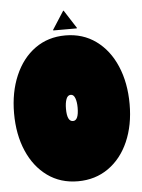

<svg xmlns="http://www.w3.org/2000/svg" viewBox="-49 -681 544 737"><g transform="rotate(-5 222.5 -312.5)"><path d="M0 -265Q0 -346 27.5 -410Q55 -474 105 -510Q155 -546 222 -546Q289 -546 339.5 -509.5Q390 -473 417.5 -408.5Q445 -344 445 -262Q445 -181 417.5 -118Q390 -55 339.5 -19.5Q289 16 222 16Q155 16 105 -20Q55 -56 27.5 -119.5Q0 -183 0 -265ZM200 -265Q200 -216 223 -216Q245 -216 245 -266Q245 -288 239.5 -302.5Q234 -317 223 -317Q211 -317 205.5 -302.5Q200 -288 200 -265ZM269 -571 268 -569H178L177 -571L222 -641H224Z"/></g></svg>

Font: FFF_tuoi-tre Text
Style: Regular
Weight: 700
Designer: bBox Type GmbH
Foundry: bBox Type GmbH
Version: Version 1.001